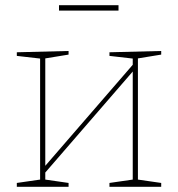

<svg xmlns="http://www.w3.org/2000/svg" viewBox="-20 -722 688 742"><path d="M45 0V-15L142 -29L135 -21V-502L141 -495L45 -506V-520L245 -525V-511L147 -495L155 -502V-74L147 -72L502 -482L493 -465V-502L499 -495L403 -506V-520L603 -525V-511L505 -495L513 -502V-21L506 -29L603 -15V0H403V-15L500 -29L493 -21V-452L502 -456L147 -46L155 -61V-21L148 -29L245 -15V0ZM438 -702V-681H208V-702Z"/></svg>

Font: Bitter Thin
Style: Regular
Weight: 100
Designer: Sol Matas, and Bitter project Authors
Foundry: Sol Matas
Version: Version 2.002